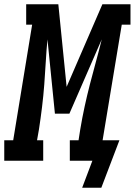

<svg xmlns="http://www.w3.org/2000/svg" viewBox="-62 -755 633 902"><path d="M324 127 372 0H266V-96H307L315 -147Q324 -201 335.5 -254Q347 -307 360.5 -359.5Q374 -412 388.5 -464.5Q403 -517 416 -570L264 -221H196L161 -570Q156 -517 153 -464Q150 -411 146 -358Q142 -305 135.5 -252Q129 -199 121 -147L112 -96H141V0H-42V-96H0L89 -639H61V-735H212L251 -347L419 -735H551V-639H510L420 -96H499L414 127Z"/></svg>

Font: Iosevka Slab
Style: Bold Italic
Weight: 700
Italic angle: -9°
Monospace: yes
Designer: Belleve Invis
Foundry: Belleve Invis
Version: Version 11.1.0; ttfautohint (v1.8.3)